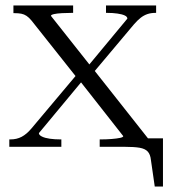

<svg xmlns="http://www.w3.org/2000/svg" viewBox="-20 -536 626 701"><path d="M521 0H344V-27H348Q368 -27 387 -28.5Q406 -30 418 -32.5Q430 -35 430 -39L269 -244L264 -248L95 -461Q86 -472 77 -478Q68 -484 57.5 -486Q47 -488 32 -488H29V-516H247V-489H243Q225 -489 206.5 -488Q188 -487 177 -484.5Q166 -482 166 -478L314 -291L318 -287L521 -30ZM14 0V-27H18Q41 -27 59 -36.5Q77 -46 94 -66L268 -273L289 -251L122 -50Q122 -43 133 -37.5Q144 -32 162 -29.5Q180 -27 201 -27H204V0ZM311 -259 294 -286 445 -468Q445 -475 435.5 -479.5Q426 -484 409 -486.5Q392 -489 370 -489H367V-516H550V-489H548Q531 -489 518 -484.5Q505 -480 493.5 -471Q482 -462 469 -447ZM429 0V-31H575V145H545L531 48Q529 28 519.5 17.5Q510 7 490 3.5Q470 0 435 0Z"/></svg>

Font: Roboto Serif 120pt Expanded Light
Style: Regular
Weight: 300
Width: 7
Designer: Greg Gazdowicz
Foundry: Commercial Type
Version: Version 1.008